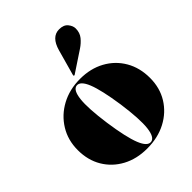

<svg xmlns="http://www.w3.org/2000/svg" viewBox="-202 -809 928 928"><g transform="rotate(-45 262.0 -344.5)"><path d="M266 -458Q337.5 -458 392.2 -428Q447 -398 478 -344.8Q509 -291.5 509 -222Q509 -154 476.8 -101.8Q444.5 -49.5 388 -19.8Q331.5 10 258 10Q186.5 10 131.8 -19.5Q77 -49 46 -101.2Q15 -153.5 15 -222Q15 -290 47.8 -343.2Q80.5 -396.5 137.2 -427.2Q194 -458 266 -458ZM294.5 0Q321 -4 327.5 -60Q334 -116 318 -231Q301 -346 280 -398.2Q259 -450.5 231 -446.5Q205 -442 198.8 -386.5Q192.5 -331 208.5 -216Q225 -101 246 -48.5Q267 4 294.5 0ZM292 -627.5Q312 -699 364 -699Q395 -699 409.5 -681Q424 -663 424 -645Q424 -616 407.8 -596Q391.5 -576 369.5 -561.5L261.5 -490Q258 -488 255.5 -490.5Q254.5 -491.5 255.5 -496.5Z"/></g></svg>

Font: Fraunces 144pt S000 Black
Style: Regular
Weight: 900
Version: Version 1.000; ttfautohint (v1.8.3)